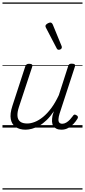

<svg xmlns="http://www.w3.org/2000/svg" viewBox="-20 -1030 686 1550"><path d="M186 17Q139 17 107 -4.5Q75 -26 67 -68.5Q59 -111 80 -175L184 -494Q189 -506 195.5 -510.5Q202 -515 215 -515Q232 -515 238 -509Q244 -503 240 -491L133 -167Q119 -125 121 -94.5Q123 -64 142.5 -48.5Q162 -33 200 -33Q228 -33 260.5 -45.5Q293 -58 327 -85.5Q361 -113 393.5 -156.5Q426 -200 455 -262L530 -495Q534 -508 540 -512Q546 -516 559 -516Q576 -516 582.5 -510.5Q589 -505 585 -493L461 -113Q453 -87 452 -68Q451 -49 459 -40Q467 -31 483 -31Q499 -31 515 -40.5Q531 -50 544.5 -64.5Q558 -79 568 -93Q572 -101 579 -104Q586 -107 597 -100Q608 -94 609 -86.5Q610 -79 605 -71Q593 -51 574.5 -31Q556 -11 531 3Q506 17 476 17Q452 17 435.5 9Q419 1 410 -13.5Q401 -28 400 -49Q399 -70 404 -97L415 -132Q387 -90 357 -61Q327 -32 296.5 -15Q266 2 238 9.5Q210 17 186 17ZM454 -628Q450 -628 446 -630Q442 -632 438 -639L350 -808Q348 -812 347.5 -815Q347 -818 347 -822Q349 -829 355.5 -834.5Q362 -840 371 -844Q380 -848 387 -848Q398 -848 406 -832L477 -659Q479 -655 479 -652Q479 -649 479 -646Q478 -637 470 -632.5Q462 -628 454 -628ZM0 490H646V500H0ZM0 -20H646V0H0ZM0 -505H646V-500H0ZM0 -1010H646V-1000H0Z"/></svg>

Font: Playwrite MX Guides
Style: Regular
Weight: 400
Designer: Veronika Burian, José Scaglione
Foundry: TypeTogether
Version: Version 1.003